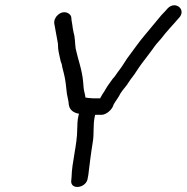

<svg xmlns="http://www.w3.org/2000/svg" viewBox="-20 -693 726 746"><path d="M631 -660 624 -652 607 -634C586 -608 564 -583 543 -557C518 -528 497 -496 474 -466C464 -451 454 -434 443 -420C432 -406 428 -397 418 -387C410 -375 400 -363 393 -351L386 -339C380 -331 374 -320 369 -311H341C331 -311 320 -313 312 -314C311 -325 306 -340 305 -351L303 -375C299 -422 283 -462 274 -504C271 -524 272 -548 266 -566L263 -582C261 -594 261 -600 258 -614L257 -626C256 -634 249 -640 242 -643C216 -654 187 -626 191 -601L193 -590C197 -567 201 -547 205 -524L206 -504C208 -486 213 -470 216 -454C219 -448 221 -441 222 -432L229 -404C235 -381 237 -353 240 -328C241 -320 247 -299 247 -289C249 -267 264 -255 287 -251L285 -244C280 -224 281 -207 280 -189C280 -132 259 -62 258 -4L257 6C250 48 318 39 321 -2L323 -12C328 -52 333 -96 340 -138C347 -176 340 -206 349 -244L350 -247H369C388 -244 410 -262 418 -278L422 -288C430 -302 441 -315 448 -330C457 -345 472 -359 481 -375C489 -388 502 -402 510 -416C525 -439 538 -456 555 -478L573 -502C582 -516 597 -533 607 -544C627 -571 653 -597 674 -622C707 -654 662 -693 631 -660Z"/></svg>

Font: Electronic
Style: SeBdIt
Weight: 600
Version: Version 1.011